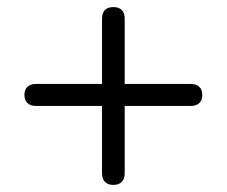

<svg xmlns="http://www.w3.org/2000/svg" viewBox="-20 -555 640 542"><path d="M300 -33Q284 -33 276 -42Q268 -51 268 -66V-256H81Q66 -256 57.5 -264Q49 -272 49 -287Q49 -302 57.5 -310Q66 -318 81 -318H268V-502Q268 -518 276 -526.5Q284 -535 300 -535Q316 -535 324 -526.5Q332 -518 332 -502V-318H519Q534 -318 542.5 -310Q551 -302 551 -287Q551 -272 542.5 -264Q534 -256 519 -256H332V-66Q332 -51 324 -42Q316 -33 300 -33Z"/></svg>

Font: Nunito
Style: Regular
Weight: 400
Designer: Vernon Adams
Foundry: Vernon Adams
Version: Version 3.602